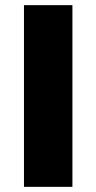

<svg xmlns="http://www.w3.org/2000/svg" viewBox="-20 -725 374 745"><path d="M73 0V-705H261V0Z"/></svg>

Font: Nunito Sans 8pt Black
Style: Regular
Weight: 900
Version: Version 3.101;gftools[0.9.27]